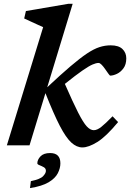

<svg xmlns="http://www.w3.org/2000/svg" viewBox="-20 -763 683 1008"><path d="M361.5 -743 228 -305Q299.5 -372 349.8 -414.8Q400 -457.5 436.2 -481.8Q472.5 -506 501.8 -515.5Q531 -525 561 -525Q603 -525 623 -505.5Q643 -486 643 -457Q643 -424.5 628.2 -404.5Q613.5 -384.5 593.8 -375.2Q574 -366 559 -366Q556 -366 548.2 -377.2Q540.5 -388.5 531.5 -401Q522.5 -414 513.5 -423.2Q504.5 -432.5 497.5 -432.5Q484.5 -432.5 465.5 -424.2Q446.5 -416 412.5 -392.5Q378.5 -369 320.5 -322.5Q363.5 -224.5 390.2 -172Q417 -119.5 435.5 -99.5Q454 -79.5 472.5 -79.5Q490 -79.5 512 -97Q534 -114.5 571 -152.5L600 -122Q537 -46 491 -17.5Q445 11 412.5 11Q382.5 11 354.5 -14.5Q326.5 -40 294.2 -102Q262 -164 218.5 -274L135 0H16L206.5 -620.5Q197.5 -624.5 179.2 -632.8Q161 -641 141.2 -650.2Q121.5 -659.5 107 -666L116 -705L338.5 -743ZM176 94.5Q176 75.5 192.5 58Q209 40.5 243 40.5Q297 40.5 297 94.5Q297 120 283.5 146.5Q270 173 235.5 193.8Q201 214.5 137.5 224.5L142 188Q191 178 206 162.2Q221 146.5 221 134Q221 121 209.8 114.8Q198.5 108.5 187.2 104.2Q176 100 176 94.5Z"/></svg>

Font: Newsreader 6pt Medium
Style: Italic
Weight: 500
Italic angle: -17°
Designer: Hugues Gentile
Foundry: Production Type
Version: Version 1.003; ttfautohint (v1.8.3)